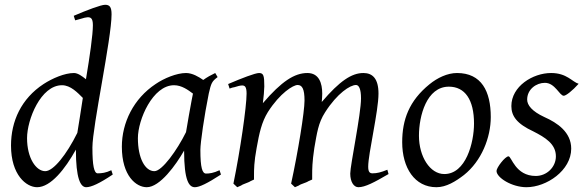

<svg xmlns="http://www.w3.org/2000/svg" viewBox="-20 -762 2443 802"><path d="M445 -51C422 -40 405 -38 388 -38C373 -38 366 -70 366 -146C366 -234 446 -601 446 -702C446 -733 438 -742 419 -742C402 -742 344 -720 288 -696L294 -677C302 -679 309 -681 316 -683C328 -687 341 -690 346 -690C358 -690 368 -687 368 -657C368 -617 355 -526 339 -431C323 -444 305 -457 289 -457C250 -457 199 -435 162 -411C69 -350 26 -256 26 -154C26 -31 90 20 135 20C192 20 252 -56 297 -137C297 -17 316 20 340 20C361 20 396 4 451 -33ZM303 -207C258 -116 203 -47 169 -47C131 -47 93 -101 93 -185C93 -262 150 -406 239 -406C275 -406 304 -375 326 -353C317 -297 310 -246 303 -207Z M897 -51C872 -39 854 -37 841 -37C825 -37 817 -61 817 -136C817 -166 833 -277 852 -371C862 -415 865 -422 889 -440L879 -457C862 -449 844 -439 829 -428C810 -441 784 -457 757 -457C718 -457 665 -435 630 -411C538 -350 489 -250 489 -149C489 -27 549 20 593 20C648 20 715 -73 749 -133C749 -6 770 20 794 20C813 20 846 4 903 -33ZM757 -210C720 -135 657 -47 625 -47C586 -47 556 -101 556 -185C556 -262 618 -406 707 -406C739 -406 766 -386 786 -371C783 -356 778 -331 773 -302C772 -295 770 -287 769 -280L761 -233C760 -225 758 -217 757 -210Z M1598 -53C1571 -42 1555 -38 1536 -38C1525 -38 1518 -43 1518 -66C1518 -120 1561 -297 1561 -371C1561 -434 1536 -457 1498 -457C1449 -457 1399 -424 1324 -336C1325 -351 1326 -359 1326 -371C1326 -414 1313 -457 1264 -457C1210 -457 1156 -422 1078 -331C1081 -354 1084 -387 1084 -401C1084 -446 1081 -457 1062 -457C1046 -457 989 -435 933 -411L939 -392C946 -395 953 -397 960 -398C972 -402 984 -405 991 -405C1002 -405 1010 -401 1010 -371C1010 -316 983 -131 955 5L971 20C975 18 980 16 987 13C990 11 993 9 996 8L1016 0C1019 -1 1023 -3 1026 -5C1032 -8 1037 -10 1041 -12C1041 -17 1041 -23 1041 -29C1041 -53 1041 -85 1052 -144C1063 -206 1073 -252 1099 -294C1150 -374 1205 -407 1223 -407C1242 -407 1252 -391 1252 -342C1252 -295 1225 -128 1196 5L1212 20C1216 18 1221 16 1228 13C1231 11 1234 9 1237 8L1258 0C1261 -1 1265 -3 1268 -5C1274 -8 1279 -10 1284 -12C1284 -18 1284 -25 1284 -32C1284 -54 1284 -85 1293 -144C1304 -206 1309 -248 1338 -293C1389 -373 1443 -407 1467 -407C1479 -407 1488 -391 1488 -351C1488 -285 1443 -72 1443 -37C1443 -2 1458 20 1477 20C1505 20 1543 0 1603 -35Z M2030 -273C2030 -381 1991 -457 1889 -457C1849 -457 1807 -437 1774 -410C1689 -341 1660 -262 1660 -168C1660 -61 1712 20 1803 20C1844 20 1883 -4 1918 -31C1991 -89 2030 -187 2030 -273ZM1960 -246C1960 -166 1926 -35 1836 -35C1776 -35 1730 -108 1730 -195C1730 -278 1762 -400 1855 -400C1922 -400 1960 -346 1960 -246Z M2397 -412C2370 -420 2348 -457 2282 -457C2205 -457 2116 -401 2116 -319C2116 -277 2139 -245 2208 -213C2257 -188 2302 -161 2302 -109C2302 -64 2264 -27 2218 -27C2132 -27 2117 -109 2104 -109C2090 -109 2054 -62 2054 -48C2054 -20 2118 20 2179 20C2263 20 2366 -50 2366 -141C2366 -210 2308 -249 2254 -273C2202 -297 2182 -323 2182 -346C2182 -389 2220 -416 2256 -416C2299 -416 2317 -362 2335 -362C2344 -362 2371 -383 2397 -412Z"/></svg>

Font: Oxford Ugaritic Clay
Style: Regular
Weight: 400
Designer: Jacob Thomas
Foundry: Bengal Creative Media Limited
Version: Version 1.000